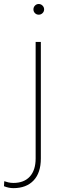

<svg xmlns="http://www.w3.org/2000/svg" viewBox="-90 -741 327 974"><path d="M79.6 -693.4Q79.6 -704.6 87.4 -712.6Q95.2 -720.7 106.4 -720.7Q117.7 -720.7 125.7 -712.6Q133.8 -704.6 133.8 -693.4Q133.8 -682.1 125.7 -674.3Q117.7 -666.5 106.4 -666.5Q95.2 -666.5 87.4 -674.3Q79.6 -682.1 79.6 -693.4ZM90.8 -528.3H117.2V63Q117.2 135.7 80.3 174.6Q43.5 213.4 -22 213.4Q-45.9 213.4 -69.8 203.6L-68.4 178.2Q-60.5 181.2 -48.1 184.1Q-35.6 187 -22 187Q32.2 187 61.5 154.5Q90.8 122.1 90.8 63Z"/></svg>

Font: Vazirmatn UI FD Thin
Style: Regular
Weight: 100
Designer: Saber Rastikerdar
Foundry: Saber Rastikerdar
Version: Version 33.003